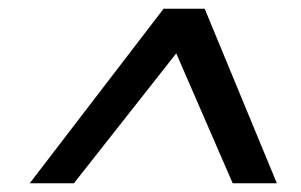

<svg xmlns="http://www.w3.org/2000/svg" viewBox="-20 -720 688 439"><path d="M48 -301 354 -700H448L613 -301H512L383 -598L149 -301Z"/></svg>

Font: DM Sans 9pt Medium
Style: Italic
Weight: 500
Italic angle: -10°
Version: Version 4.004;gftools[0.9.30]